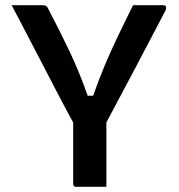

<svg xmlns="http://www.w3.org/2000/svg" viewBox="-20 -720 690 740"><path d="M390 0H273Q262 0 262 -11V-248Q250 -269 230 -307Q210 -345 184.5 -394Q159 -443 131 -497Q103 -551 75.5 -603.5Q48 -656 25 -700H144Q154 -700 159 -696Q164 -692 169 -680Q212 -598 249 -520Q286 -442 318 -351H339Q361 -414 384 -468.5Q407 -523 433.5 -578.5Q460 -634 493 -700H607Q627 -700 617 -678Q565 -578 505.5 -465.5Q446 -353 390 -248Z"/></svg>

Font: Recursive Sn Lnr St SmB
Style: Regular
Weight: 600
Version: Version 1.079;hotconv 1.0.112;makeotfexe 2.5.65598; ttfautoh